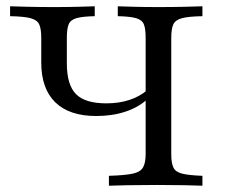

<svg xmlns="http://www.w3.org/2000/svg" viewBox="-20 -591 715 611"><path d="M326.6 0V-31.5Q377.4 -33.1 402 -38.3Q426.6 -43.5 435.1 -58.1Q443.5 -72.6 443.5 -100.8V-470.2Q443.5 -499.2 437.9 -513.3Q432.3 -527.4 413.3 -533.1Q394.4 -538.7 354.8 -539.5V-571Q374.2 -570.2 408.1 -569.4Q441.9 -568.5 483.1 -568.5Q530.6 -568.5 566.5 -569.4Q602.4 -570.2 624.2 -571V-539.5Q579.8 -538.7 558.9 -533.1Q537.9 -527.4 531.5 -513.3Q525 -499.2 525 -470.2V-100.8Q525 -71.8 531.9 -57.7Q538.7 -43.5 560.1 -38.3Q581.5 -33.1 624.2 -31.5V0Q604 -0.8 568.1 -1.6Q532.3 -2.4 480.6 -2.4Q426.6 -2.4 387.1 -1.6Q347.6 -0.8 326.6 0ZM286.3 -221.8Q200.8 -221.8 156 -265.3Q111.3 -308.9 111.3 -391.9V-470.2Q111.3 -499.2 104.8 -513.3Q98.4 -527.4 77.4 -533.1Q56.5 -538.7 12.1 -539.5V-571Q33.9 -570.2 69.8 -569.4Q105.6 -568.5 152.4 -568.5Q193.5 -568.5 227.4 -569.4Q261.3 -570.2 281.5 -571V-539.5Q241.9 -538.7 223 -533.1Q204 -527.4 198.4 -513.3Q192.7 -499.2 192.7 -470.2V-389.5Q192.7 -321 221.8 -291.5Q250.8 -262.1 318.5 -262.1Q358.9 -262.1 391.9 -273Q425 -283.9 449.2 -304.8V-275.8Q421.8 -250 379.8 -235.9Q337.9 -221.8 286.3 -221.8Z"/></svg>

Font: Playfair 12pt
Style: Regular
Weight: 400
Designer: Claus Eggers Sørensen
Foundry: Claus Eggers Sørensen
Version: Version 2.000;gftools[0.9.28]